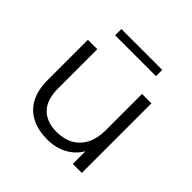

<svg xmlns="http://www.w3.org/2000/svg" viewBox="-176 -856 1025 1025"><g transform="rotate(45 336.0 -343.5)"><path d="M316.5 4.7Q248.8 4.7 198.7 -20.1Q148.7 -44.9 121.2 -95.1Q93.7 -145.4 93.7 -220.5V-525.5H164.7V-227.9Q164.7 -144.3 206.2 -101.7Q247.7 -59.1 323.4 -59.1Q378.2 -59.1 418.4 -81.7Q458.6 -104.4 480.5 -147.3Q502.4 -190.3 502.4 -249.6V-525.5H573.4V0H505.2V-143.7L516.3 -117.5Q491.4 -60.1 438.9 -27.7Q386.3 4.7 316.5 4.7ZM179.4 -645.2V-692.4H487.7V-645.2Z"/></g></svg>

Font: Montserrat Alternates Thin
Style: Regular
Weight: 100
Designer: Julieta Ulanovsky
Foundry: Julieta Ulanovsky
Version: Version 9.000